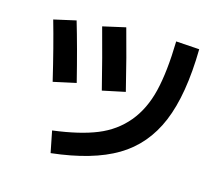

<svg xmlns="http://www.w3.org/2000/svg" viewBox="-108 -879 1216 1059"><g transform="rotate(15 500.0 -349.0)"><path d="M907.2 -725.6Q903.3 -464.8 837.4 -307.1Q771.5 -149.4 634.3 -67.9Q497.1 13.7 263.7 40L239.3 -83Q392.6 -102.5 489.7 -142.1Q586.9 -181.6 650.9 -258.3Q714.8 -335 742.2 -447.8Q769.5 -560.5 773.4 -734.4ZM86.9 -675.8 212.9 -704.1Q253.9 -566.4 302.7 -371.1L172.9 -342.8Q127 -536.1 86.9 -675.8ZM357.4 -709 487.3 -738.3Q530.3 -585 577.1 -393.6L447.3 -366.2Q403.3 -543 357.4 -709Z"/></g></svg>

Font: Mgen+ 1c bold
Style: Bold
Weight: 700
Designer: [Source Han Sans]
Ryoko NISHIZUKA  (kana & ideographs); Paul D. Hunt (Latin, Greek & Cyrillic); Wenlong ZHANG  (bopomofo
Version: Version 1.059.20150602